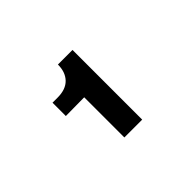

<svg xmlns="http://www.w3.org/2000/svg" viewBox="-77 -894 754 754"><g transform="rotate(-45 300.0 -516.5)"><path d="M264 -323V-546L161 -545V-619H189Q235 -619 258.5 -643.5Q282 -668 282 -710H363V-323Z"/></g></svg>

Font: Geist Mono
Style: Bold
Weight: 700
Monospace: yes
Designer: Basement.studio, Andrés Briganti, Mateo Zaragoza
Foundry: Basement.studio, Vercel, Andrés Briganti, Guido Ferreyra, Mateo Zaragoza
Version: Version 1.500; ttfautohint (v1.8.4.7-5d5b)